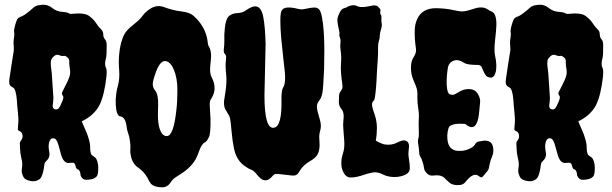

<svg xmlns="http://www.w3.org/2000/svg" viewBox="-20 -762 2638 827"><path d="M285.2 -702.1 316.4 -704.1Q349.6 -704.1 363.8 -693.4Q377.9 -682.6 385.3 -673.8Q392.6 -665 398.4 -655.8Q404.3 -646.5 414.6 -636.7Q424.8 -627 424.8 -613.8Q424.8 -600.6 432.1 -592.8Q439.5 -585 439.5 -567.4Q439.5 -549.8 439 -533.7Q438.5 -517.6 435.5 -507.3Q432.6 -497.1 432.6 -486.8Q432.6 -476.6 437 -468.3Q441.4 -460 438 -428.2Q434.6 -396.5 427.2 -364.3Q419.9 -332 408.2 -308.6Q384.8 -264.6 332 -239.3Q336.9 -227.5 343.3 -213.4Q349.6 -199.2 355.5 -184.6Q368.2 -148.4 368.2 -132.3Q368.2 -116.2 369.6 -108.9Q371.1 -101.6 373 -97.7Q375 -93.8 378.4 -91.8Q381.8 -89.8 388.7 -84.5Q395.5 -79.1 399.4 -66.4Q403.3 -53.7 403.3 -40Q403.3 -8.8 396 -1.5Q388.7 5.9 380.4 8.3Q372.1 10.7 363.3 11.7Q340.8 14.6 335 5.9Q327.1 -2 326.7 -10.3Q326.2 -18.6 323.2 -24.9Q320.3 -31.2 314.5 -32.7Q308.6 -34.2 306.2 -44.9Q303.7 -55.7 299.3 -59.1Q294.9 -62.5 281.2 -60.5Q256.8 -55.7 245.1 -89.8Q242.2 -97.7 239.3 -110.4Q236.3 -123 232.4 -134.8Q224.6 -163.1 214.4 -165.5Q204.1 -168 199.2 -163.1Q194.3 -158.2 191.9 -149.9Q189.5 -141.6 189.5 -131.3Q189.5 -121.1 191.9 -109.4Q194.3 -97.7 192.4 -89.8Q190.4 -82 187 -77.1Q183.6 -72.3 179.7 -68.4Q171.9 -63.5 170.4 -48.8Q168.9 -34.2 166 -23.4Q160.2 2.9 150.4 9.8Q140.6 16.6 130.9 18.1Q121.1 19.5 111.3 17.6Q86.9 12.7 81.1 0.5Q75.2 -11.7 74.2 -18.1Q73.2 -24.4 73.7 -30.3Q74.2 -36.1 75.2 -43Q76.2 -49.8 75.7 -59.1Q75.2 -68.4 71.3 -84Q67.4 -99.6 66.4 -121.1L65.4 -146.5Q65.4 -150.4 72.3 -159.7Q79.1 -168.9 76.7 -181.2Q74.2 -193.4 65.4 -196.8Q56.6 -200.2 56.6 -205.1Q56.6 -210 58.6 -229.5Q60.5 -249 57.1 -278.3Q53.7 -307.6 52.7 -330.1Q48.8 -378.9 35.6 -385.3Q22.5 -391.6 20.5 -400.9Q18.6 -410.2 20.5 -421.9Q22.5 -433.6 24.9 -451.2Q27.3 -468.8 30.3 -486.8Q33.2 -504.9 35.6 -520.5Q38.1 -536.1 39.1 -542Q40 -547.9 39.6 -553.2Q39.1 -558.6 39.1 -563.5Q37.1 -579.1 39.1 -590.8Q43 -613.3 41 -622.6Q39.1 -631.8 44.4 -650.9Q49.8 -669.9 53.7 -677.7Q57.6 -685.5 68.4 -689.5Q79.1 -693.4 89.4 -700.7Q99.6 -708 108.4 -715.3Q117.2 -722.7 124 -729Q130.9 -735.4 140.6 -738.3Q168.9 -744.1 182.1 -739.7Q195.3 -735.4 201.2 -730.5Q207 -725.6 215.3 -720.7Q223.6 -715.8 232.9 -713.4Q242.2 -710.9 250 -710.9Q270.5 -709 274.9 -705.6Q279.3 -702.1 285.2 -702.1ZM204.1 -429.7 210 -340.8Q210 -332 209 -323.7Q208 -315.4 207 -308.6Q206.1 -293.9 217.8 -291Q227.5 -289.1 233.4 -296.4Q239.3 -303.7 244.1 -316.4Q255.9 -340.8 252 -347.7Q244.1 -357.4 247.6 -364.7Q251 -372.1 262.2 -393.6Q273.4 -415 278.8 -430.7Q284.2 -446.3 281.2 -464.4Q278.3 -482.4 278.3 -489.3V-500Q278.3 -507.8 271 -514.2Q263.7 -520.5 260.7 -521Q257.8 -521.5 255.9 -521.5Q247.1 -519.5 239.3 -522.9Q231.4 -526.4 224.6 -525.9Q217.8 -525.4 209 -516.6Q200.2 -507.8 199.2 -498.5Q198.2 -489.3 199.2 -477.5Q204.1 -442.4 204.1 -429.7Z M576.2 -673.8Q586.9 -683.6 594.7 -694.8Q602.5 -706.1 615.2 -715.8Q649.4 -744.1 683.6 -732.4Q725.6 -716.8 760.7 -712.9Q795.9 -709 812 -695.3Q828.1 -681.6 839.8 -666Q868.2 -628.9 874 -585Q875 -568.4 879.9 -561.5Q892.6 -540 888.2 -503.9Q883.8 -467.8 885.3 -453.6Q886.7 -439.5 890.1 -432.6Q893.6 -425.8 896.5 -418.9Q904.3 -400.4 904.3 -381.8Q904.3 -358.4 888.7 -335Q881.8 -326.2 883.8 -300.8Q885.7 -275.4 886.7 -250Q887.7 -186.5 879.9 -171.4Q872.1 -156.2 868.7 -153.3Q865.2 -150.4 862.3 -148.4Q847.7 -141.6 836.4 -107.9Q825.2 -74.2 806.6 -53.2Q788.1 -32.2 768.1 -19Q748 -5.9 736.8 1.5Q725.6 8.8 720.7 15.6Q715.8 22.5 710.9 29.3Q698.2 44.9 678.7 44.9Q645.5 44.9 629.9 29.3Q623 20.5 615.2 3.9Q600.6 -22.5 576.2 -39.1Q548.8 -57.6 543 -94.7Q540 -107.4 541.5 -120.1Q543 -132.8 540 -152.3Q538.1 -171.9 532.2 -187.5Q526.4 -203.1 525.4 -216.8Q520.5 -257.8 498 -260.7Q481.4 -262.7 478.5 -310.5Q477.5 -335 480.5 -356.9Q483.4 -378.9 488.3 -394.5Q496.1 -422.9 493.2 -460.4Q490.2 -498 493.2 -527.3Q498 -582 516.6 -616.2Q525.4 -630.9 542.5 -645.5Q559.6 -660.2 576.2 -673.8ZM668 -206.1Q678.7 -175.8 698.2 -175.8Q728.5 -175.8 740.2 -293Q744.1 -325.2 744.1 -375.5Q744.1 -425.8 728.5 -462.4Q712.9 -499 690.4 -499Q668.9 -499 651.4 -451.2Q635.7 -408.2 638.2 -394.5Q640.6 -380.9 647.9 -372.6Q655.3 -364.3 658.7 -346.7Q662.1 -329.1 661.1 -308.1Q660.2 -287.1 660.2 -268.1Q660.2 -249 662.1 -233.9Q664.1 -218.8 668 -206.1Z M1124 -573.2 1119.1 -351.6Q1119.1 -204.1 1160.2 -211.9Q1195.3 -217.8 1192.4 -335.9Q1192.4 -371.1 1197.8 -381.3Q1203.1 -391.6 1205.1 -398.4Q1210 -418 1207 -450.2Q1205.1 -470.7 1200.2 -511.7Q1195.3 -552.7 1191.4 -596.2Q1187.5 -639.6 1187.5 -674.8Q1187.5 -710 1194.8 -718.8Q1202.1 -727.5 1213.4 -729Q1224.6 -730.5 1236.8 -729Q1249 -727.5 1260.3 -724.6Q1271.5 -721.7 1278.8 -721.7Q1286.1 -721.7 1296.4 -724.1Q1306.6 -726.6 1316.9 -728Q1327.1 -729.5 1336.4 -729.5Q1345.7 -729.5 1353.5 -722.7Q1361.3 -715.8 1366.7 -688.5Q1372.1 -661.1 1374.5 -624Q1377 -586.9 1377 -544.4Q1377 -502 1376 -463.9Q1372.1 -379.9 1368.7 -362.3Q1365.2 -344.7 1360.4 -336.9Q1355.5 -329.1 1350.6 -322.3Q1340.8 -308.6 1347.7 -283.2Q1354.5 -257.8 1358.4 -244.1Q1365.2 -219.7 1359.4 -200.2Q1353.5 -180.7 1355.5 -162.1Q1360.4 -112.3 1343.8 -90.8Q1335.9 -80.1 1319.3 -70.3Q1286.1 -51.8 1270.5 -25.4Q1262.7 -9.8 1252 -6.8Q1246.1 -4.9 1234.4 -6.3Q1222.7 -7.8 1209 -9.3Q1195.3 -10.7 1182.6 -12.2Q1169.9 -13.7 1165 -12.2Q1160.2 -10.7 1156.2 -6.3Q1152.3 -2 1147.5 2.9Q1121.1 29.3 1092.8 -2.9Q1086.9 -9.8 1081.5 -16.1Q1076.2 -22.5 1071.3 -25.9Q1066.4 -29.3 1058.1 -32.7Q1049.8 -36.1 1040 -43Q998 -68.4 987.3 -125Q981.4 -152.3 977.5 -195.8Q973.6 -239.3 971.2 -251Q968.8 -262.7 959 -276.9Q949.2 -291 946.3 -303.2Q943.4 -315.4 945.3 -329.1Q947.3 -342.8 950.2 -360.4Q958 -407.2 954.1 -442.4Q950.2 -477.5 952.6 -497.1Q955.1 -516.6 953.1 -522Q951.2 -527.3 946.8 -532.2Q942.4 -537.1 944.3 -552.7Q946.3 -568.4 946.3 -583Q946.3 -597.7 946.3 -613.3Q949.2 -679.7 966.8 -693.4Q981.4 -704.1 997.1 -705.1Q1021.5 -706.1 1033.7 -713.9Q1045.9 -721.7 1053.7 -726.6Q1102.5 -753.9 1114.3 -687.5Q1122.1 -646.5 1124 -573.2Z M1691.4 0Q1655.3 2.9 1628.9 -10.7Q1604.5 -23.4 1582.5 -18.6Q1560.5 -13.7 1548.3 -9.3Q1536.1 -4.9 1520 -1Q1503.9 2.9 1488.3 2.4Q1472.7 2 1461.9 -15.1Q1451.2 -32.2 1450.2 -54.7Q1449.2 -77.1 1457 -100.6Q1464.8 -124 1462.9 -153.8Q1460.9 -183.6 1459 -204.6Q1457 -225.6 1459 -241.2Q1463.9 -278.3 1450.2 -293Q1439.5 -305.7 1439.5 -322.8Q1439.5 -339.8 1440.4 -350.6Q1441.4 -361.3 1447.3 -369.1Q1453.1 -377 1454.6 -382.3Q1456.1 -387.7 1454.1 -401.4Q1446.3 -457 1448.7 -487.3Q1451.2 -517.6 1447.8 -539.6Q1444.3 -561.5 1446.3 -575.7Q1448.2 -589.8 1444.3 -599.6Q1440.4 -609.4 1441.9 -613.8Q1443.4 -618.2 1441.4 -626.5Q1439.5 -634.8 1437.5 -644.5Q1431.6 -673.8 1434.1 -684.6Q1436.5 -695.3 1443.8 -709.5Q1451.2 -723.6 1461.9 -726.6Q1472.7 -729.5 1474.6 -731.4Q1476.6 -733.4 1484.4 -736.3Q1504.9 -742.2 1514.6 -737.3Q1524.4 -732.4 1532.2 -731.9Q1540 -731.4 1548.3 -731.9Q1556.6 -732.4 1564.5 -734.4L1576.2 -736.3Q1596.7 -742.2 1607.4 -734.4Q1614.3 -727.5 1617.2 -723.6Q1620.1 -719.7 1618.2 -711.9Q1616.2 -704.1 1620.1 -699.2Q1624 -694.3 1623 -685.1Q1622.1 -675.8 1622.6 -671.4Q1623 -667 1624 -662.1Q1626 -652.3 1622.1 -638.7Q1618.2 -625 1617.2 -620.6Q1616.2 -616.2 1616.2 -612.3Q1616.2 -599.6 1612.8 -588.4Q1609.4 -577.1 1608.9 -569.8Q1608.4 -562.5 1608.4 -552.7V-531.2Q1608.4 -519.5 1606.9 -502Q1605.5 -484.4 1604 -460.4Q1602.5 -436.5 1601.6 -412.1Q1597.7 -347.7 1591.8 -330.1Q1576.2 -321.3 1586.9 -289.1L1593.8 -268.6Q1603.5 -239.3 1603.5 -210.9Q1603.5 -182.6 1598.6 -156.2Q1627 -140.6 1638.7 -139.6Q1667 -135.7 1689.9 -147.5Q1712.9 -159.2 1723.1 -157.2Q1733.4 -155.3 1737.8 -147.9Q1742.2 -140.6 1741.7 -130.4Q1741.2 -120.1 1739.7 -109.4Q1738.3 -98.6 1740.2 -85.4Q1742.2 -72.3 1743.7 -60.1Q1745.1 -47.9 1745.1 -37.1Q1745.1 -26.4 1738.8 -19Q1732.4 -11.7 1719.7 -6.8Q1707 -2 1691.4 0Z M1784.2 -183.6 1783.2 -233.4Q1783.2 -247.1 1784.2 -258.8Q1785.2 -271.5 1782.2 -290Q1777.3 -322.3 1777.8 -337.4Q1778.3 -352.5 1777.8 -361.8Q1777.3 -371.1 1775.4 -378.9Q1772.5 -390.6 1761.2 -416Q1750 -441.4 1750 -470.7Q1750 -500 1762.7 -517.6Q1774.4 -535.2 1771.5 -553.7Q1768.6 -572.3 1767.1 -593.3Q1765.6 -614.3 1766.6 -636.2Q1767.6 -658.2 1776.4 -678.7Q1797.9 -728.5 1862.3 -726.6Q1902.3 -725.6 1931.6 -718.8Q1960.9 -711.9 1974.6 -712.9Q1988.3 -713.9 2016.6 -722.7Q2057.6 -738.3 2082 -720.7Q2088.9 -715.8 2095.2 -713.4Q2101.6 -710.9 2106.4 -706.1Q2123 -687.5 2116.2 -625Q2114.3 -606.4 2112.3 -587.9Q2107.4 -543.9 2112.3 -522.5Q2117.2 -501 2117.7 -484.9Q2118.2 -468.8 2116.2 -456.1Q2110.4 -427.7 2093.8 -427.7Q2079.1 -428.7 2072.8 -437Q2066.4 -445.3 2062.5 -455.6Q2058.6 -465.8 2054.2 -474.1Q2049.8 -482.4 2035.2 -482.4Q1992.2 -482.4 1978 -491.7Q1963.9 -501 1953.1 -502.4Q1942.4 -503.9 1932.6 -500Q1912.1 -491.2 1908.7 -467.8Q1905.3 -444.3 1904.3 -426.8Q1903.3 -409.2 1904.3 -394.5Q1906.2 -360.4 1917.5 -356Q1928.7 -351.6 1936.5 -355Q1944.3 -358.4 1952.1 -363.3Q1975.6 -378.9 2000.5 -378.4Q2025.4 -377.9 2037.6 -358.4Q2049.8 -338.9 2047.9 -320.8Q2045.9 -302.7 2044.4 -285.2Q2043 -267.6 2040 -252Q2026.4 -191.4 1983.4 -228.5Q1927.7 -232.4 1914.1 -214.8Q1911.1 -210 1908.2 -194.3Q1905.3 -178.7 1907.2 -161.1Q1912.1 -115.2 1951.2 -112.3Q1976.6 -110.4 1997.6 -119.1Q2018.6 -127.9 2025.4 -138.7Q2031.2 -150.4 2040 -151.9Q2048.8 -153.3 2055.7 -154.8Q2062.5 -156.2 2069.3 -156.2Q2076.2 -156.2 2083 -154.3Q2100.6 -148.4 2104 -127Q2107.4 -105.5 2099.6 -87.9Q2091.8 -70.3 2089.4 -56.2Q2086.9 -42 2085 -35.2Q2083 -28.3 2073.7 -18.1Q2064.5 -7.8 2059.1 -1Q2053.7 5.9 2042 -3.9Q2020.5 -20.5 1990.2 15.6Q1982.4 26.4 1973.6 31.2Q1964.8 36.1 1946.3 35.2Q1927.7 34.2 1917 25.4Q1906.2 16.6 1897.5 7.8Q1882.8 -10.7 1846.7 -5.9Q1825.2 -2.9 1811.5 -24.4Q1808.6 -27.3 1807.1 -35.2Q1805.7 -43 1803.7 -52.7Q1796.9 -78.1 1791.5 -85.4Q1786.1 -92.8 1785.6 -104.5Q1785.2 -116.2 1783.2 -129.4Q1781.2 -142.6 1780.3 -148.9Q1779.3 -155.3 1781.7 -164.1Q1784.2 -172.9 1784.2 -183.6Z M2423.8 -702.1 2455.1 -704.1Q2488.3 -704.1 2502.4 -693.4Q2516.6 -682.6 2523.9 -673.8Q2531.2 -665 2537.1 -655.8Q2543 -646.5 2553.2 -636.7Q2563.5 -627 2563.5 -613.8Q2563.5 -600.6 2570.8 -592.8Q2578.1 -585 2578.1 -567.4Q2578.1 -549.8 2577.6 -533.7Q2577.1 -517.6 2574.2 -507.3Q2571.3 -497.1 2571.3 -486.8Q2571.3 -476.6 2575.7 -468.3Q2580.1 -460 2576.7 -428.2Q2573.2 -396.5 2565.9 -364.3Q2558.6 -332 2546.9 -308.6Q2523.4 -264.6 2470.7 -239.3Q2475.6 -227.5 2481.9 -213.4Q2488.3 -199.2 2494.1 -184.6Q2506.8 -148.4 2506.8 -132.3Q2506.8 -116.2 2508.3 -108.9Q2509.8 -101.6 2511.7 -97.7Q2513.7 -93.8 2517.1 -91.8Q2520.5 -89.8 2527.3 -84.5Q2534.2 -79.1 2538.1 -66.4Q2542 -53.7 2542 -40Q2542 -8.8 2534.7 -1.5Q2527.3 5.9 2519 8.3Q2510.7 10.7 2502 11.7Q2479.5 14.6 2473.6 5.9Q2465.8 -2 2465.3 -10.3Q2464.8 -18.6 2461.9 -24.9Q2459 -31.2 2453.1 -32.7Q2447.3 -34.2 2444.8 -44.9Q2442.4 -55.7 2438 -59.1Q2433.6 -62.5 2419.9 -60.5Q2395.5 -55.7 2383.8 -89.8Q2380.9 -97.7 2377.9 -110.4Q2375 -123 2371.1 -134.8Q2363.3 -163.1 2353 -165.5Q2342.8 -168 2337.9 -163.1Q2333 -158.2 2330.6 -149.9Q2328.1 -141.6 2328.1 -131.3Q2328.1 -121.1 2330.6 -109.4Q2333 -97.7 2331.1 -89.8Q2329.1 -82 2325.7 -77.1Q2322.3 -72.3 2318.4 -68.4Q2310.5 -63.5 2309.1 -48.8Q2307.6 -34.2 2304.7 -23.4Q2298.8 2.9 2289.1 9.8Q2279.3 16.6 2269.5 18.1Q2259.8 19.5 2250 17.6Q2225.6 12.7 2219.7 0.5Q2213.9 -11.7 2212.9 -18.1Q2211.9 -24.4 2212.4 -30.3Q2212.9 -36.1 2213.9 -43Q2214.8 -49.8 2214.4 -59.1Q2213.9 -68.4 2210 -84Q2206.1 -99.6 2205.1 -121.1L2204.1 -146.5Q2204.1 -150.4 2210.9 -159.7Q2217.8 -168.9 2215.3 -181.2Q2212.9 -193.4 2204.1 -196.8Q2195.3 -200.2 2195.3 -205.1Q2195.3 -210 2197.3 -229.5Q2199.2 -249 2195.8 -278.3Q2192.4 -307.6 2191.4 -330.1Q2187.5 -378.9 2174.3 -385.3Q2161.1 -391.6 2159.2 -400.9Q2157.2 -410.2 2159.2 -421.9Q2161.1 -433.6 2163.6 -451.2Q2166 -468.8 2168.9 -486.8Q2171.9 -504.9 2174.3 -520.5Q2176.8 -536.1 2177.7 -542Q2178.7 -547.9 2178.2 -553.2Q2177.7 -558.6 2177.7 -563.5Q2175.8 -579.1 2177.7 -590.8Q2181.6 -613.3 2179.7 -622.6Q2177.7 -631.8 2183.1 -650.9Q2188.5 -669.9 2192.4 -677.7Q2196.3 -685.5 2207 -689.5Q2217.8 -693.4 2228 -700.7Q2238.3 -708 2247.1 -715.3Q2255.9 -722.7 2262.7 -729Q2269.5 -735.4 2279.3 -738.3Q2307.6 -744.1 2320.8 -739.7Q2334 -735.4 2339.8 -730.5Q2345.7 -725.6 2354 -720.7Q2362.3 -715.8 2371.6 -713.4Q2380.9 -710.9 2388.7 -710.9Q2409.2 -709 2413.6 -705.6Q2418 -702.1 2423.8 -702.1ZM2342.8 -429.7 2348.6 -340.8Q2348.6 -332 2347.7 -323.7Q2346.7 -315.4 2345.7 -308.6Q2344.7 -293.9 2356.4 -291Q2366.2 -289.1 2372.1 -296.4Q2377.9 -303.7 2382.8 -316.4Q2394.5 -340.8 2390.6 -347.7Q2382.8 -357.4 2386.2 -364.7Q2389.6 -372.1 2400.9 -393.6Q2412.1 -415 2417.5 -430.7Q2422.9 -446.3 2419.9 -464.4Q2417 -482.4 2417 -489.3V-500Q2417 -507.8 2409.7 -514.2Q2402.3 -520.5 2399.4 -521Q2396.5 -521.5 2394.5 -521.5Q2385.7 -519.5 2377.9 -522.9Q2370.1 -526.4 2363.3 -525.9Q2356.4 -525.4 2347.7 -516.6Q2338.9 -507.8 2337.9 -498.5Q2336.9 -489.3 2337.9 -477.5Q2342.8 -442.4 2342.8 -429.7Z"/></svg>

Font: Creepster Caps
Style: Regular
Weight: 400
Designer: Font Diner, Inc
Foundry: Font Diner, Inc
Version: Version 1.000